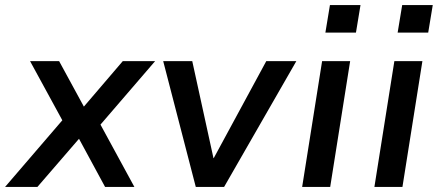

<svg xmlns="http://www.w3.org/2000/svg" viewBox="-42 -740 1740 760"><path d="M-22 0 222 -284 227 -223 77 -498H192L290 -318L444 -498H572L337 -225L336 -283L490 0H374L270 -192L271 -191L106 0Z M733 0 604 -498H719L803 -114H804L1012 -498H1131L845 0Z M1246 -611 1264 -720H1385L1367 -611ZM1154 0 1233 -498H1344L1265 0Z M1532 -611 1550 -720H1671L1653 -611ZM1440 0 1519 -498H1630L1551 0Z"/></svg>

Font: Nunito Sans 7pt SemiBold
Style: Italic
Weight: 600
Italic angle: -9°
Designer: Vernon Adams
Foundry: Vernon Adams
Version: Version 3.101;gftools[0.9.27]